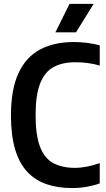

<svg xmlns="http://www.w3.org/2000/svg" viewBox="-20 -968 552 998"><path d="M354 9.5Q280 9.5 221.2 -10.8Q162.5 -31 121.2 -75.5Q80 -120 58.5 -192.2Q37 -264.5 37 -368.5Q37 -503.5 76 -587.5Q115 -671.5 187.8 -710.5Q260.5 -749.5 363.5 -749.5Q397.5 -749.5 432.2 -745.2Q467 -741 498.5 -732.5V-627.5Q466 -636.5 435 -640.5Q404 -644.5 371.5 -644.5Q304 -644.5 258 -619.2Q212 -594 188.5 -534Q165 -474 165 -370.5Q165 -264 188.5 -204Q212 -144 257.5 -119.8Q303 -95.5 369.5 -95.5Q399.5 -95.5 431.2 -101.8Q463 -108 498.5 -120V-15Q470 -4 431.8 2.8Q393.5 9.5 354 9.5ZM268 -800 341.5 -948H467L375 -800Z"/></svg>

Font: Encode Sans SC Condensed SemiBold
Style: Regular
Weight: 600
Width: 3
Designer: Multiple Designers
Foundry: Impallari Type
Version: Version 3.002